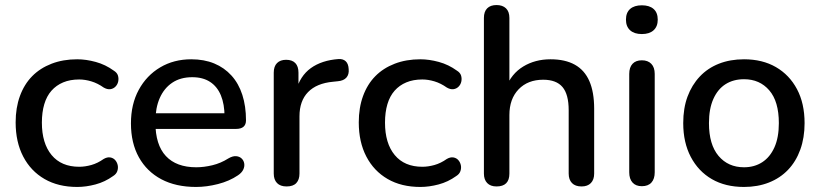

<svg xmlns="http://www.w3.org/2000/svg" viewBox="-20 -732 3251 761"><path d="M286 9Q211 9 156.5 -22.5Q102 -54 72 -111.5Q42 -169 42 -247Q42 -305 59 -351.5Q76 -398 107.5 -430Q139 -462 184.5 -479.5Q230 -497 286 -497Q321 -497 359.5 -486.5Q398 -476 431 -452Q444 -444 447.5 -432.5Q451 -421 448.5 -409Q446 -397 437.5 -388.5Q429 -380 417 -378.5Q405 -377 391 -385Q367 -402 342 -409.5Q317 -417 294 -417Q258 -417 230.5 -405.5Q203 -394 184 -372.5Q165 -351 155.5 -319Q146 -287 146 -246Q146 -164 184.5 -117.5Q223 -71 294 -71Q317 -71 342 -78Q367 -85 391 -102Q405 -110 417 -108Q429 -106 436.5 -97.5Q444 -89 446.5 -77.5Q449 -66 445 -54Q441 -42 428 -34Q396 -11 358.5 -1Q321 9 286 9Z M757 9Q677 9 619.5 -21.5Q562 -52 530.5 -108.5Q499 -165 499 -243Q499 -319 530 -376Q561 -433 615 -465Q669 -497 738 -497Q789 -497 829 -480.5Q869 -464 897.5 -432.5Q926 -401 940.5 -356Q955 -311 955 -255Q955 -238 945 -229.5Q935 -221 915 -221H579V-283H887L870 -269Q870 -319 855.5 -354Q841 -389 812.5 -407.5Q784 -426 742 -426Q695 -426 662.5 -404Q630 -382 613 -343Q596 -304 596 -252V-246Q596 -158 637.5 -113.5Q679 -69 758 -69Q788 -69 821.5 -77Q855 -85 885 -104Q902 -114 915.5 -113Q929 -112 937.5 -104Q946 -96 948 -84Q950 -72 944 -59.5Q938 -47 923 -37Q889 -14 844 -2.5Q799 9 757 9Z M1116 7Q1091 7 1078 -6.5Q1065 -20 1065 -44V-444Q1065 -469 1078 -482Q1091 -495 1114 -495Q1138 -495 1150.5 -482Q1163 -469 1163 -444V-371H1153Q1169 -431 1212 -462Q1255 -493 1322 -498Q1340 -499 1350.5 -489Q1361 -479 1362 -458Q1364 -437 1353 -424.5Q1342 -412 1319 -410L1300 -408Q1235 -402 1201 -367Q1167 -332 1167 -271V-44Q1167 -20 1154.5 -6.5Q1142 7 1116 7Z M1646 9Q1571 9 1516.5 -22.5Q1462 -54 1432 -111.5Q1402 -169 1402 -247Q1402 -305 1419 -351.5Q1436 -398 1467.5 -430Q1499 -462 1544.5 -479.5Q1590 -497 1646 -497Q1681 -497 1719.5 -486.5Q1758 -476 1791 -452Q1804 -444 1807.5 -432.5Q1811 -421 1808.5 -409Q1806 -397 1797.5 -388.5Q1789 -380 1777 -378.5Q1765 -377 1751 -385Q1727 -402 1702 -409.5Q1677 -417 1654 -417Q1618 -417 1590.5 -405.5Q1563 -394 1544 -372.5Q1525 -351 1515.5 -319Q1506 -287 1506 -246Q1506 -164 1544.5 -117.5Q1583 -71 1654 -71Q1677 -71 1702 -78Q1727 -85 1751 -102Q1765 -110 1777 -108Q1789 -106 1796.5 -97.5Q1804 -89 1806.5 -77.5Q1809 -66 1805 -54Q1801 -42 1788 -34Q1756 -11 1718.5 -1Q1681 9 1646 9Z M1948 7Q1924 7 1911 -6.5Q1898 -20 1898 -44V-661Q1898 -686 1911 -699Q1924 -712 1948 -712Q1972 -712 1985.5 -699Q1999 -686 1999 -661V-384H1985Q2007 -440 2054 -468.5Q2101 -497 2162 -497Q2220 -497 2258.5 -475.5Q2297 -454 2316 -410.5Q2335 -367 2335 -301V-44Q2335 -20 2322 -6.5Q2309 7 2285 7Q2260 7 2247 -6.5Q2234 -20 2234 -44V-295Q2234 -358 2209.5 -387Q2185 -416 2133 -416Q2072 -416 2035.5 -378Q1999 -340 1999 -276V-44Q1999 7 1948 7Z M2524 6Q2500 6 2487 -8.5Q2474 -23 2474 -49V-439Q2474 -465 2487 -479Q2500 -493 2524 -493Q2548 -493 2561.5 -479Q2575 -465 2575 -439V-49Q2575 -23 2562 -8.5Q2549 6 2524 6ZM2524 -597Q2494 -597 2477.5 -612Q2461 -627 2461 -654Q2461 -682 2477.5 -696.5Q2494 -711 2524 -711Q2554 -711 2570.5 -696.5Q2587 -682 2587 -654Q2587 -627 2570.5 -612Q2554 -597 2524 -597Z M2929 9Q2855 9 2801.5 -22Q2748 -53 2718 -110Q2688 -167 2688 -244Q2688 -303 2705 -349Q2722 -395 2753.5 -428.5Q2785 -462 2829.5 -479.5Q2874 -497 2929 -497Q3002 -497 3055.5 -466Q3109 -435 3139 -378.5Q3169 -322 3169 -244Q3169 -186 3152 -139Q3135 -92 3103.5 -59Q3072 -26 3027.5 -8.5Q2983 9 2929 9ZM2929 -69Q2970 -69 3001 -89Q3032 -109 3049.5 -148Q3067 -187 3067 -244Q3067 -330 3029 -374Q2991 -418 2929 -418Q2887 -418 2856 -398.5Q2825 -379 2807.5 -340Q2790 -301 2790 -244Q2790 -159 2828 -114Q2866 -69 2929 -69Z"/></svg>

Font: Nunito ExtraLight SemiBold
Style: Regular
Weight: 600
Version: Version 3.602